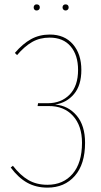

<svg xmlns="http://www.w3.org/2000/svg" viewBox="-20 -849 460 878"><path d="M29 -83 39 -91Q73 -47 110 -25.5Q147 -4 197 -4Q269 -4 312 -54Q355 -104 355 -196Q355 -274 313.5 -319.5Q272 -365 201 -364H152L154 -377H198Q260 -377 298.5 -416.5Q337 -456 337 -529Q337 -597 303 -637Q269 -677 207 -677Q162 -677 127 -657Q92 -637 58 -597L48 -607Q84 -649 122 -670Q160 -691 208 -691Q275 -691 313.5 -646.5Q352 -602 352 -529Q352 -459 318.5 -419Q285 -379 232 -371Q292 -366 330.5 -320.5Q369 -275 369 -196Q369 -98 322 -44.5Q275 9 197 9Q145 9 104.5 -13.5Q64 -36 29 -83ZM162 -815Q162 -809 158 -805Q154 -801 147 -801Q141 -801 137.5 -805Q134 -809 134 -815Q134 -821 137.5 -825Q141 -829 147 -829Q162 -829 162 -815ZM294 -815Q294 -809 290 -805Q286 -801 280 -801Q274 -801 270 -805Q266 -809 266 -815Q266 -821 269.5 -825Q273 -829 280 -829Q287 -829 290.5 -825Q294 -821 294 -815Z"/></svg>

Font: Fira Sans Compressed Hair
Style: Regular
Weight: 100
Width: 1
Designer: bBox Type GmbH & Carrois Corporate GbR & Edenspiekermann AG
Foundry: bBox Type GmbH & Carrois Corporate GbR & Edenspiekermann AG
Version: Version 4.301